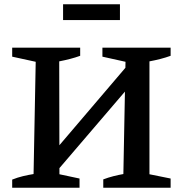

<svg xmlns="http://www.w3.org/2000/svg" viewBox="-20 -878 852 898"><path d="M200 -24V-131L622 -626V-517ZM37 0V-38Q62 -48 87 -54Q112 -60 137 -64L147 -589L37 -613V-655H355V-617Q333 -609 308 -602.5Q283 -596 257 -591L258 -63L352 -43V0ZM463 0V-39Q487 -48 510.5 -54Q534 -60 557 -64L567 -589L459 -613V-655H778V-617Q756 -609 731 -602.5Q706 -596 679 -591V-63L778 -43V0ZM275 -784V-858H541V-784Z"/></svg>

Font: Piazzolla 24pt SemiBold
Style: Regular
Weight: 600
Designer: Juan Pablo del Peral
Foundry: Huerta Tipografica
Version: Version 2.005